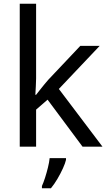

<svg xmlns="http://www.w3.org/2000/svg" viewBox="-20 -780 574 1021"><path d="M172 -363Q172 -347 170.5 -321Q169 -295 168 -276H172Q178 -284 190 -299Q202 -314 214.5 -329.5Q227 -345 236 -355L407 -536H510L293 -307L525 0H419L233 -250L172 -197V0H85V-760H172ZM331 70Q327 88 314.5 115.5Q302 143 285.5 171Q269 199 251 221H203V209Q211 192 219.5 165.5Q228 139 235 110.5Q242 82 244 61H331Z"/></svg>

Font: Noto Sans Saurashtra
Style: Regular
Weight: 400
Designer: Monotype Design Team
Foundry: Monotype Imaging Inc.
Version: Version 2.001; ttfautohint (v1.8.4.7-5d5b)